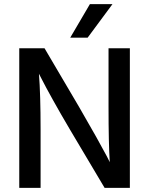

<svg xmlns="http://www.w3.org/2000/svg" viewBox="-20 -907 720 927"><path d="M176 0H73V-674H195L361 -392Q407 -313 444.5 -246Q482 -179 496 -152L510 -124Q504 -215 504 -391V-674H607V0H485L318 -281Q273 -357 235.5 -424.5Q198 -492 183 -522L168 -551Q176 -451 176 -282ZM403 -725H319L414 -887H523Z"/></svg>

Font: Hind Siliguri Medium
Style: Regular
Weight: 500
Designer: Jyotish Sonowal
Foundry: Indian Type Foundry
Version: Version 1.001;PS 1.0;hotconv 1.0.86;makeotf.lib2.5.63406; tt